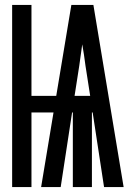

<svg xmlns="http://www.w3.org/2000/svg" viewBox="-20 -755 540 775"><path d="M29 0V-735H107V-368H207L268 -735H357L479 0H400L354 -301H351V0H274V-301H271L225 0H146L196 -301H107V0ZM281 -368H344L325 -490Q322 -512 319 -533.5Q316 -555 312 -576Q309 -555 306 -533.5Q303 -512 300 -490Z"/></svg>

Font: Iosevka Custom
Style: Bold
Weight: 700
Monospace: yes
Designer: Belleve Invis
Foundry: Belleve Invis
Version: Version 30.3.3; ttfautohint (v1.8.3)